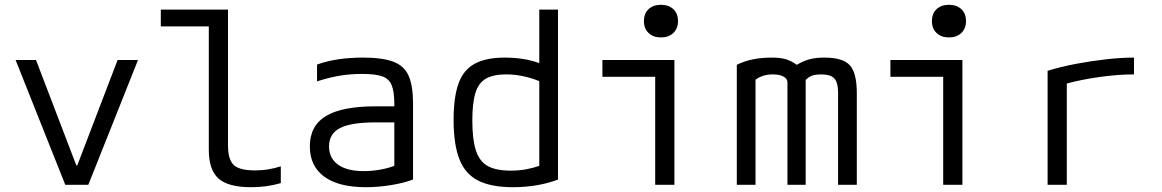

<svg xmlns="http://www.w3.org/2000/svg" viewBox="-20 -770 4840 800"><path d="M252 0 45 -520H130L298 -81H302L470 -520H555L348 0Z M1026 10Q931 10 890.5 -26Q850 -62 850 -147V-660H650V-730H930V-164Q930 -105 954 -82.5Q978 -60 1042 -60Q1073 -60 1099 -64.5Q1125 -69 1150 -77V-7Q1119 2 1088.5 6Q1058 10 1026 10Z M1504 10Q1391 10 1331 -34Q1271 -78 1271 -160Q1271 -246 1338 -286.5Q1405 -327 1546 -327H1623V-338Q1623 -388 1612 -415Q1601 -442 1572.5 -452Q1544 -462 1490 -462Q1441 -462 1397.5 -455Q1354 -448 1301 -431V-501Q1380 -530 1493 -530Q1573 -530 1618.5 -513Q1664 -496 1682.5 -454.5Q1701 -413 1701 -340V-22Q1665 -8 1611 1Q1557 10 1504 10ZM1623 -260H1543Q1443 -260 1397 -236.5Q1351 -213 1351 -160Q1351 -111 1388.5 -84Q1426 -57 1496 -57Q1529 -57 1563 -63Q1597 -69 1623 -79Z M2117 10Q2173 10 2221.5 1Q2270 -8 2305 -22V-730H2227V-507Q2164 -530 2083 -530Q2005 -530 1958 -504.5Q1911 -479 1890.5 -422Q1870 -365 1870 -270Q1870 -169 1894 -107Q1918 -45 1972.5 -17.5Q2027 10 2117 10ZM2227 -432V-79Q2202 -70 2172 -64.5Q2142 -59 2108 -59Q2047 -59 2012.5 -78Q1978 -97 1963 -143Q1948 -189 1948 -268Q1948 -341 1961 -383Q1974 -425 2005 -442.5Q2036 -460 2089 -460Q2157 -460 2227 -432Z M2710 0V-450H2490V-520H2790V0ZM2734 -614Q2702 -614 2682.5 -632.5Q2663 -651 2663 -682Q2663 -714 2682.5 -732Q2702 -750 2734 -750Q2766 -750 2785.5 -732Q2805 -714 2805 -682Q2805 -651 2785.5 -632.5Q2766 -614 2734 -614Z M3050 0V-500Q3110 -530 3195 -530Q3231 -530 3253.5 -523.5Q3276 -517 3300 -500Q3329 -517 3354.5 -523.5Q3380 -530 3415 -530Q3492 -530 3521 -498Q3550 -466 3550 -383V0H3472V-384Q3472 -426 3456.5 -443Q3441 -460 3401 -460Q3380 -460 3365.5 -455.5Q3351 -451 3337 -437V0H3261V-427Q3261 -442 3244.5 -451Q3228 -460 3200 -460Q3158 -460 3128 -438V0Z M3910 0V-450H3690V-520H3990V0ZM3934 -614Q3902 -614 3882.5 -632.5Q3863 -651 3863 -682Q3863 -714 3882.5 -732Q3902 -750 3934 -750Q3966 -750 3985.5 -732Q4005 -714 4005 -682Q4005 -651 3985.5 -632.5Q3966 -614 3934 -614Z M4345 -475Q4400 -492 4463.5 -504Q4527 -516 4589.5 -523Q4652 -530 4705 -530V-460Q4639 -460 4563.5 -449.5Q4488 -439 4425 -422V0H4345Z"/></svg>

Font: M PLUS Code Latin 60
Style: Regular
Weight: 400
Width: 7
Monospace: yes
Designer: Coji Morishita
Foundry: UNDERFOREST DESIGN
Version: Version 1.005; ttfautohint (v1.8.3)